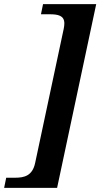

<svg xmlns="http://www.w3.org/2000/svg" viewBox="-71 -780 485 928"><path d="M-51 128H205L394 -760H137L127 -711H170C209 -711 240 -705 240 -667C240 -660 239 -650 237 -641L99 7C86 70 46 79 2 79H-41Z"/></svg>

Font: Noto Serif SemiBold
Style: Italic
Weight: 600
Italic angle: -12°
Designer: Monotype Design Team
Foundry: Monotype Imaging Inc.
Version: Version 2.014